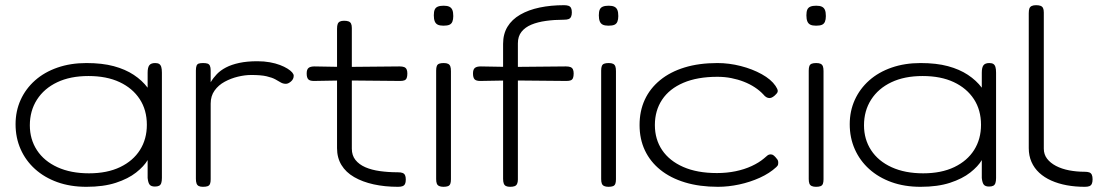

<svg xmlns="http://www.w3.org/2000/svg" viewBox="-20 -709 4261 740"><path d="M577 10Q563 10 557 3Q551 -4 549 -23V-92Q535 -68 504.5 -44Q474 -20 426.5 -4.5Q379 11 313 11Q251 11 201 -7Q151 -25 115 -57.5Q79 -90 59.5 -134Q40 -178 40 -230Q40 -281 59.5 -324Q79 -367 115 -399Q151 -431 201.5 -448.5Q252 -466 313 -466Q374 -466 418.5 -454Q463 -442 495.5 -420.5Q528 -399 549 -371V-429Q549 -449 555.5 -457.5Q562 -466 578 -466Q588 -466 593.5 -462.5Q599 -459 601.5 -451Q604 -443 604 -429V-23Q604 -11 601.5 -3.5Q599 4 593 7Q587 10 577 10ZM323 -41Q393 -41 443 -65Q493 -89 519.5 -131Q546 -173 546 -228Q546 -285 518.5 -327Q491 -369 441 -392.5Q391 -416 321 -416Q251 -416 200.5 -392Q150 -368 122.5 -325Q95 -282 95 -226Q95 -172 122.5 -130Q150 -88 201.5 -64.5Q253 -41 323 -41Z M762 11Q752 11 746 8Q740 5 737.5 -2Q735 -9 735 -20V-437Q735 -449 737.5 -455.5Q740 -462 746 -464Q752 -466 763 -466Q773 -466 779.5 -464Q786 -462 789 -455.5Q792 -449 792 -437V-392Q802 -409 816 -423.5Q830 -438 851 -449Q872 -460 902 -466.5Q932 -473 972 -473Q998 -473 1020 -469Q1042 -465 1059 -458.5Q1076 -452 1088 -444.5Q1100 -437 1106 -430Q1112 -423 1112 -417Q1112 -404 1101.5 -395Q1091 -386 1082 -386Q1071 -386 1062.5 -391Q1054 -396 1041.5 -403Q1029 -410 1007.5 -415Q986 -420 948 -420Q924 -420 897 -413.5Q870 -407 846 -394Q822 -381 807 -360Q792 -339 792 -310V-18Q792 -7 789.5 -0.5Q787 6 780.5 8.5Q774 11 762 11Z M1514 11Q1463 11 1420 1.5Q1377 -8 1345 -26.5Q1313 -45 1296 -73Q1279 -101 1279 -138V-598Q1279 -610 1281.5 -616.5Q1284 -623 1290 -626Q1296 -629 1306 -629Q1317 -629 1323.5 -626.5Q1330 -624 1333 -618Q1336 -612 1336 -601V-136Q1336 -110 1350 -92.5Q1364 -75 1388 -64.5Q1412 -54 1444.5 -49.5Q1477 -45 1513 -45Q1525 -45 1531.5 -42.5Q1538 -40 1541 -34Q1544 -28 1544 -17Q1544 -6 1541 0Q1538 6 1531.5 8.5Q1525 11 1514 11ZM1192 -453 1306 -451 1520 -453Q1531 -453 1537.5 -450.5Q1544 -448 1547 -442Q1550 -436 1550 -426Q1550 -415 1547.5 -408.5Q1545 -402 1539 -399.5Q1533 -397 1522 -397L1306 -399L1190 -397Q1174 -397 1168 -403.5Q1162 -410 1162 -426Q1162 -441 1169 -447Q1176 -453 1192 -453Z M1689 11Q1679 11 1672.5 8Q1666 5 1663.5 -1.5Q1661 -8 1661 -19V-437Q1661 -448 1663.5 -454.5Q1666 -461 1672.5 -463.5Q1679 -466 1690 -466Q1701 -466 1707 -463Q1713 -460 1715.5 -453.5Q1718 -447 1718 -435V-18Q1718 -7 1715.5 -0.5Q1713 6 1706.5 8.5Q1700 11 1689 11ZM1689 -610Q1675 -610 1667 -614Q1659 -618 1655.5 -627Q1652 -636 1652 -650Q1652 -664 1655.5 -672Q1659 -680 1667.5 -683.5Q1676 -687 1690 -687Q1704 -687 1712 -683Q1720 -679 1723.5 -670.5Q1727 -662 1727 -647Q1727 -634 1723.5 -625.5Q1720 -617 1712 -613.5Q1704 -610 1689 -610Z M1946 11Q1936 11 1930 8Q1924 5 1921.5 -2Q1919 -9 1919 -20V-540Q1919 -578 1936 -606Q1953 -634 1985 -652.5Q2017 -671 2060 -680Q2103 -689 2154 -689Q2165 -689 2171.5 -686.5Q2178 -684 2181 -678Q2184 -672 2184 -661Q2184 -651 2181 -644.5Q2178 -638 2171.5 -635.5Q2165 -633 2153 -633Q2117 -633 2084.5 -628.5Q2052 -624 2028 -614Q2004 -604 1990 -586.5Q1976 -569 1976 -542V-17Q1976 -7 1973 -0.5Q1970 6 1963.5 8.5Q1957 11 1946 11ZM1833 -453 1947 -451 2161 -453Q2172 -453 2178.5 -450.5Q2185 -448 2188 -442Q2191 -436 2191 -426Q2191 -415 2188.5 -408.5Q2186 -402 2180 -399.5Q2174 -397 2163 -397L1947 -399L1831 -397Q1815 -397 1809 -403.5Q1803 -410 1803 -426Q1803 -441 1810 -447Q1817 -453 1833 -453Z M2325 11Q2315 11 2308.5 8Q2302 5 2299.5 -1.5Q2297 -8 2297 -19V-437Q2297 -448 2299.5 -454.5Q2302 -461 2308.5 -463.5Q2315 -466 2326 -466Q2337 -466 2343 -463Q2349 -460 2351.5 -453.5Q2354 -447 2354 -435V-18Q2354 -7 2351.5 -0.5Q2349 6 2342.5 8.5Q2336 11 2325 11ZM2325 -610Q2311 -610 2303 -614Q2295 -618 2291.5 -627Q2288 -636 2288 -650Q2288 -664 2291.5 -672Q2295 -680 2303.5 -683.5Q2312 -687 2326 -687Q2340 -687 2348 -683Q2356 -679 2359.5 -670.5Q2363 -662 2363 -647Q2363 -634 2359.5 -625.5Q2356 -617 2348 -613.5Q2340 -610 2325 -610Z M2747 11Q2676 11 2620 -6Q2564 -23 2525 -54.5Q2486 -86 2465.5 -129.5Q2445 -173 2445 -227Q2445 -281 2465 -324.5Q2485 -368 2524 -400Q2563 -432 2618.5 -449Q2674 -466 2745 -466Q2790 -466 2835 -454.5Q2880 -443 2916 -423Q2952 -403 2969 -378Q2977 -366 2977.5 -359.5Q2978 -353 2972 -347Q2966 -340 2959 -335.5Q2952 -331 2946 -331Q2933 -331 2922 -345Q2908 -360 2889 -372.5Q2870 -385 2847 -394Q2824 -403 2798.5 -408Q2773 -413 2745 -413Q2668 -413 2614 -390Q2560 -367 2532 -325Q2504 -283 2504 -227Q2504 -172 2532 -130.5Q2560 -89 2613.5 -65.5Q2667 -42 2743 -42Q2781 -42 2815 -49Q2849 -56 2877 -69Q2905 -82 2924 -98Q2932 -105 2937.5 -109.5Q2943 -114 2951 -114Q2957 -114 2962.5 -109.5Q2968 -105 2974 -97Q2978 -93 2979 -87.5Q2980 -82 2979 -76Q2978 -70 2972 -65Q2946 -41 2908.5 -24Q2871 -7 2829 2Q2787 11 2747 11Z M3125 11Q3115 11 3108.5 8Q3102 5 3099.5 -1.5Q3097 -8 3097 -19V-437Q3097 -448 3099.5 -454.5Q3102 -461 3108.5 -463.5Q3115 -466 3126 -466Q3137 -466 3143 -463Q3149 -460 3151.5 -453.5Q3154 -447 3154 -435V-18Q3154 -7 3151.5 -0.5Q3149 6 3142.5 8.5Q3136 11 3125 11ZM3125 -610Q3111 -610 3103 -614Q3095 -618 3091.5 -627Q3088 -636 3088 -650Q3088 -664 3091.5 -672Q3095 -680 3103.5 -683.5Q3112 -687 3126 -687Q3140 -687 3148 -683Q3156 -679 3159.5 -670.5Q3163 -662 3163 -647Q3163 -634 3159.5 -625.5Q3156 -617 3148 -613.5Q3140 -610 3125 -610Z M3792 10Q3778 10 3772 3Q3766 -4 3764 -23V-92Q3750 -68 3719.5 -44Q3689 -20 3641.5 -4.5Q3594 11 3528 11Q3466 11 3416 -7Q3366 -25 3330 -57.5Q3294 -90 3274.5 -134Q3255 -178 3255 -230Q3255 -281 3274.5 -324Q3294 -367 3330 -399Q3366 -431 3416.5 -448.5Q3467 -466 3528 -466Q3589 -466 3633.5 -454Q3678 -442 3710.5 -420.5Q3743 -399 3764 -371V-429Q3764 -449 3770.5 -457.5Q3777 -466 3793 -466Q3803 -466 3808.5 -462.5Q3814 -459 3816.5 -451Q3819 -443 3819 -429V-23Q3819 -11 3816.5 -3.5Q3814 4 3808 7Q3802 10 3792 10ZM3538 -41Q3608 -41 3658 -65Q3708 -89 3734.5 -131Q3761 -173 3761 -228Q3761 -285 3733.5 -327Q3706 -369 3656 -392.5Q3606 -416 3536 -416Q3466 -416 3415.5 -392Q3365 -368 3337.5 -325Q3310 -282 3310 -226Q3310 -172 3337.5 -130Q3365 -88 3416.5 -64.5Q3468 -41 3538 -41Z M4161 11Q4124 11 4091.5 5Q4059 -1 4032 -13Q4005 -25 3985.5 -43Q3966 -61 3955.5 -85Q3945 -109 3945 -138V-658Q3945 -670 3947.5 -676.5Q3950 -683 3956.5 -686Q3963 -689 3973 -689Q3984 -689 3990.5 -686.5Q3997 -684 4000 -678Q4003 -672 4003 -661V-136Q4003 -114 4015.5 -97.5Q4028 -81 4050 -69.5Q4072 -58 4100.5 -52.5Q4129 -47 4160 -47Q4172 -47 4178.5 -44.5Q4185 -42 4188 -35.5Q4191 -29 4191 -18Q4191 -7 4188 -0.5Q4185 6 4178.5 8.5Q4172 11 4161 11Z"/></svg>

Font: Fredoka SemiExpanded Light
Style: Regular
Weight: 300
Width: 6
Designer: Ben Nathan
Foundry: Milena B. Brandão, Ben Nathan
Version: Version 2.001